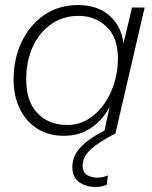

<svg xmlns="http://www.w3.org/2000/svg" viewBox="-20 -530 605 762"><path d="M234 9Q173 9 128 -19.5Q83 -48 58.5 -98.5Q34 -149 34 -214Q34 -297 66 -364Q98 -431 155.5 -470.5Q213 -510 290 -510Q367 -510 414.5 -468Q462 -426 470 -358L504 -500H554L438 0Q374 32 341 62Q308 92 308 127Q308 155 326 165Q344 175 366 175Q380 175 389.5 172.5Q399 170 408 166L404 203Q396 207 385 209.5Q374 212 359 212Q322 212 294.5 193Q267 174 267 132Q267 90 300 54.5Q333 19 395 -12L415 -107Q390 -56 343 -23.5Q296 9 234 9ZM247 -34Q291 -34 327.5 -55.5Q364 -77 391 -114Q418 -151 433 -198.5Q448 -246 448 -297Q448 -382 402.5 -424.5Q357 -467 292 -467Q230 -467 183 -434Q136 -401 110 -344Q84 -287 84 -214Q84 -128 128.5 -81Q173 -34 247 -34Z"/></svg>

Font: Prodigy Sans Light
Style: Italic
Weight: 300
Italic angle: -13°
Designer: Wei Huang
Foundry: Wei Huang
Version: Version 1.003; ttfautohint (v1.8.3)